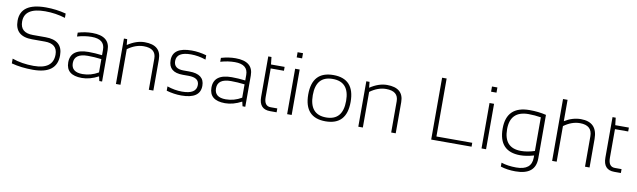

<svg xmlns="http://www.w3.org/2000/svg" viewBox="-47 -1326 7077 2134"><g transform="rotate(10 3491.0 -258.5)"><path d="M73.2 -24.4V-78.1Q183.1 -39.1 315.4 -39.1Q534.7 -39.1 534.7 -205.1Q534.7 -327.1 392.1 -327.1H248.5Q53.7 -327.1 53.7 -502.9Q53.7 -703.1 339.4 -703.1Q456.5 -703.1 566.4 -673.8V-625Q456.5 -659.2 339.4 -659.2Q105 -659.2 105 -502.9Q105 -376 248.5 -376H392.1Q585.9 -376 585.9 -205.1Q585.9 4.9 315.4 4.9Q183.1 4.9 73.2 -24.4Z M688.5 -145Q688.5 -297.9 891.6 -297.9Q963.4 -297.9 1044.9 -288.1V-351.1Q1044.9 -468.8 897 -468.8Q817.9 -468.8 734.9 -444.3V-488.3Q817.9 -512.7 897 -512.7Q1096.2 -512.7 1096.2 -353.5V0H1064.9L1053.2 -50.8Q957 0 866.7 0Q688.5 0 688.5 -145ZM891.6 -253.9Q739.7 -253.9 739.7 -146.5Q739.7 -43.9 866.7 -43.9Q960.4 -43.9 1044.9 -93.8V-244.1Q963.4 -253.9 891.6 -253.9Z M1252.4 0V-512.7H1289.1L1295.4 -447.3Q1393.6 -512.7 1487.8 -512.7Q1674.8 -512.7 1674.8 -351.1V0H1623.5V-352.5Q1623.5 -466.8 1485.4 -466.8Q1393.1 -466.8 1303.7 -401.9V0Z M1821.3 -24.4V-73.2Q1906.7 -43.9 1989.3 -43.9Q2150.9 -43.9 2150.9 -146.5Q2150.9 -229.5 2031.2 -229.5H1965.8Q1804.7 -229.5 1804.7 -366.2Q1804.7 -512.7 2018.1 -512.7Q2100.1 -512.7 2185.5 -488.3V-439.5Q2100.1 -468.8 2018.1 -468.8Q1856 -468.8 1856 -366.2Q1856 -278.3 1965.8 -278.3H2031.2Q2202.1 -278.3 2202.1 -146.5Q2202.1 0 1989.3 0Q1906.7 0 1821.3 -24.4Z M2304.7 -145Q2304.7 -297.9 2507.8 -297.9Q2579.6 -297.9 2661.1 -288.1V-351.1Q2661.1 -468.8 2513.2 -468.8Q2434.1 -468.8 2351.1 -444.3V-488.3Q2434.1 -512.7 2513.2 -512.7Q2712.4 -512.7 2712.4 -353.5V0H2681.2L2669.4 -50.8Q2573.2 0 2482.9 0Q2304.7 0 2304.7 -145ZM2507.8 -253.9Q2356 -253.9 2356 -146.5Q2356 -43.9 2482.9 -43.9Q2576.7 -43.9 2661.1 -93.8V-244.1Q2579.6 -253.9 2507.8 -253.9Z M2866.7 -595.7H2902.8L2912.1 -512.7H3065.9V-468.8H2916.5V-145Q2916.5 -43.9 2990.7 -43.9H3065.9V0H2991.7Q2866.7 0 2866.7 -138.2Z M3240.7 -698.2V-639.6H3179.7V-698.2ZM3235.8 -512.7V0H3184.6V-512.7Z M3616.7 -39.1Q3804.7 -39.1 3804.7 -258.3Q3804.7 -473.6 3616.7 -473.6Q3428.7 -473.6 3428.7 -258.3Q3428.7 -39.1 3616.7 -39.1ZM3377.4 -256.3Q3377.4 -517.6 3616.7 -517.6Q3856 -517.6 3856 -256.3Q3856 4.4 3616.7 4.4Q3378.4 4.4 3377.4 -256.3Z M3987.8 0V-512.7H4024.4L4030.8 -447.3Q4128.9 -512.7 4223.1 -512.7Q4410.2 -512.7 4410.2 -351.1V0H4358.9V-352.5Q4358.9 -466.8 4220.7 -466.8Q4128.4 -466.8 4039.1 -401.9V0Z M4861.8 -698.2V-43.9H5266.1V0H4810.5V-698.2Z M5434.6 -698.2V-639.6H5373.5V-698.2ZM5429.7 -512.7V0H5378.4V-512.7Z M5967.8 -455.1Q5897 -466.8 5828.6 -466.8Q5621.1 -466.8 5621.1 -260.3Q5621.1 -48.8 5814.9 -48.8Q5885.3 -48.8 5967.8 -75.2ZM6019 0Q6019 185.5 5793 185.5Q5698.2 185.5 5625 161.1V117.2Q5699.7 141.6 5793.9 141.6Q5967.8 141.6 5967.8 0V-24.4Q5880.9 0 5814.5 0Q5571.3 0 5571.3 -259.3Q5571.3 -512.7 5832.5 -512.7Q5931.6 -512.7 6019 -491.7Z M6175.3 0V-698.2H6226.6V-457Q6316.4 -512.7 6410.6 -512.7Q6597.7 -512.7 6597.7 -321.8V0H6546.4V-342.8Q6546.4 -466.8 6408.2 -466.8Q6315.9 -466.8 6226.6 -401.9V0Z M6752 -595.7H6788.1L6797.4 -512.7H6951.2V-468.8H6801.8V-145Q6801.8 -43.9 6876 -43.9H6951.2V0H6877Q6752 0 6752 -138.2Z"/></g></svg>

Font: Sansation Light
Style: Light
Weight: 300
Designer: Bernd Montag
Version: Version 1.301